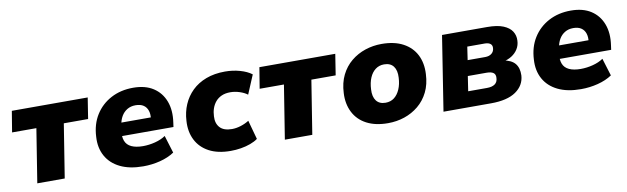

<svg xmlns="http://www.w3.org/2000/svg" viewBox="-38 -880 4121 1261"><g transform="rotate(-10 2023.0 -249.0)"><path d="M135 0 192 -358H30L53 -498H559L537 -358H375L318 0Z M841 11Q750 11 687.5 -19.5Q625 -50 594.5 -105.5Q564 -161 569 -234Q573 -317 611.5 -378.5Q650 -440 715 -474.5Q780 -509 863 -509Q944 -509 997 -474.5Q1050 -440 1073 -379Q1096 -318 1084 -238L1080 -209H714L727 -297H957L943 -284Q948 -317 940 -341.5Q932 -366 912 -379.5Q892 -393 859 -393Q827 -393 803 -378.5Q779 -364 764.5 -339Q750 -314 745 -281L739 -247Q733 -205 744 -176.5Q755 -148 785 -134Q815 -120 862 -120Q902 -120 943 -130.5Q984 -141 1013 -161L1049 -44Q1009 -17 954 -3Q899 11 841 11Z M1424 11Q1338 11 1280 -20Q1222 -51 1194 -106.5Q1166 -162 1171 -234Q1174 -292 1195.5 -342Q1217 -392 1255.5 -429.5Q1294 -467 1349.5 -488Q1405 -509 1476 -509Q1528 -509 1575.5 -495.5Q1623 -482 1653 -459L1600 -333Q1579 -349 1548 -359Q1517 -369 1487 -369Q1453 -369 1428.5 -358Q1404 -347 1388 -328Q1372 -309 1363.5 -284.5Q1355 -260 1354 -232Q1351 -185 1376.5 -157Q1402 -129 1457 -129Q1485 -129 1515.5 -138.5Q1546 -148 1571 -164L1606 -37Q1586 -22 1556 -11Q1526 0 1492 5.5Q1458 11 1424 11Z M1786 0 1843 -358H1681L1704 -498H2210L2188 -358H2026L1969 0Z M2473 11Q2389 11 2331 -19.5Q2273 -50 2244.5 -106Q2216 -162 2220 -234Q2223 -302 2248.5 -353.5Q2274 -405 2316 -439.5Q2358 -474 2410.5 -491.5Q2463 -509 2520 -509Q2605 -509 2663 -478Q2721 -447 2749 -392Q2777 -337 2773 -264Q2770 -196 2744.5 -144.5Q2719 -93 2677 -58.5Q2635 -24 2583 -6.5Q2531 11 2473 11ZM2480 -124Q2514 -124 2538 -142.5Q2562 -161 2576.5 -194.5Q2591 -228 2593 -271Q2596 -320 2575.5 -347Q2555 -374 2513 -374Q2480 -374 2455.5 -355.5Q2431 -337 2417 -304Q2403 -271 2401 -227Q2398 -178 2418.5 -151Q2439 -124 2480 -124Z M2844 0 2922 -498H3222Q3290 -498 3330 -481.5Q3370 -465 3387.5 -437.5Q3405 -410 3403 -376Q3402 -345 3386.5 -320Q3371 -295 3345 -278.5Q3319 -262 3284 -255L3285 -264Q3342 -255 3366.5 -225.5Q3391 -196 3389 -146Q3385 -80 3327.5 -40Q3270 0 3161 0ZM3027 -104H3152Q3187 -104 3205.5 -117.5Q3224 -131 3225 -158Q3227 -182 3212 -192.5Q3197 -203 3167 -203H3042ZM3059 -306H3176Q3203 -306 3219.5 -319.5Q3236 -333 3237 -356Q3238 -375 3225 -384.5Q3212 -394 3189 -394H3072Z M3760 11Q3669 11 3606.5 -19.5Q3544 -50 3513.5 -105.5Q3483 -161 3488 -234Q3492 -317 3530.5 -378.5Q3569 -440 3634 -474.5Q3699 -509 3782 -509Q3863 -509 3916 -474.5Q3969 -440 3992 -379Q4015 -318 4003 -238L3999 -209H3633L3646 -297H3876L3862 -284Q3867 -317 3859 -341.5Q3851 -366 3831 -379.5Q3811 -393 3778 -393Q3746 -393 3722 -378.5Q3698 -364 3683.5 -339Q3669 -314 3664 -281L3658 -247Q3652 -205 3663 -176.5Q3674 -148 3704 -134Q3734 -120 3781 -120Q3821 -120 3862 -130.5Q3903 -141 3932 -161L3968 -44Q3928 -17 3873 -3Q3818 11 3760 11Z"/></g></svg>

Font: Nunito Sans 10pt Black
Style: Italic
Weight: 900
Italic angle: -9°
Designer: Vernon Adams
Foundry: Vernon Adams
Version: Version 3.101;gftools[0.9.27]